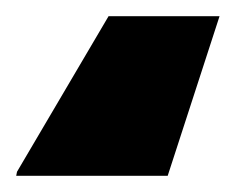

<svg xmlns="http://www.w3.org/2000/svg" viewBox="-30 -28 310 237"><path d="M-10 189 -9 184 104 -8H241L177 189Z"/></svg>

Font: Azeri Sans Black
Style: Italic
Weight: 900
Designer: Hector Gatti & Omnibus-Type (original fonts) / Cristiano Sobral (main changes and remastering)
Foundry: Omnibus-Type
Version: Version 0.07;August 21, 2020;FontCreator 13.0.0.2681 64-bit;